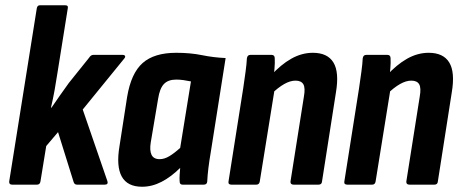

<svg xmlns="http://www.w3.org/2000/svg" viewBox="-20 -703 1757 731"><path d="M26 0Q14 0 15 -12L120 -671Q122 -683 132 -683H228Q241 -683 238 -671L199 -427Q194 -394 188 -360.5Q182 -327 174 -293H176Q192 -316 208.5 -340Q225 -364 242 -387L319 -483Q326 -494 335 -494H447Q454 -494 456 -490Q458 -486 453 -480L295 -286L389 -13Q391 -7 388.5 -3.5Q386 0 379 0H273Q263 0 260 -11L201 -200L156 -147L134 -12Q132 0 121 0Z M521 8Q465 8 443.5 -31Q422 -70 435 -147L464 -334Q479 -424 523 -463Q567 -502 651 -502Q705 -502 749 -493Q793 -484 839 -482L783 -127Q777 -92 773.5 -63.5Q770 -35 769 -12Q768 0 756 0H675Q664 0 664 -12Q663 -24 664 -37.5Q665 -51 666 -64Q632 -30 595.5 -11Q559 8 521 8ZM588 -97Q606 -97 625 -108.5Q644 -120 666 -140L707 -393Q693 -396 678.5 -398Q664 -400 651 -400Q620 -400 604 -383Q588 -366 582 -327L554 -161Q549 -130 557 -113.5Q565 -97 588 -97Z M1098 0Q1085 0 1086 -12L1137 -335Q1143 -368 1135 -382Q1127 -396 1105 -396Q1085 -396 1062 -383Q1039 -370 1012 -344L1010 -414Q1049 -457 1089 -479.5Q1129 -502 1171 -502Q1227 -502 1249.5 -465Q1272 -428 1259 -351L1206 -12Q1205 0 1193 0ZM861 0Q848 0 850 -12L906 -367Q911 -401 915 -430.5Q919 -460 920 -481Q922 -494 933 -494H1014Q1026 -494 1026 -481Q1027 -465 1025 -441Q1023 -417 1020 -398L1026 -366L969 -12Q967 0 956 0Z M1539 0Q1526 0 1527 -12L1578 -335Q1584 -368 1576 -382Q1568 -396 1546 -396Q1526 -396 1503 -383Q1480 -370 1453 -344L1451 -414Q1490 -457 1530 -479.5Q1570 -502 1612 -502Q1668 -502 1690.5 -465Q1713 -428 1700 -351L1647 -12Q1646 0 1634 0ZM1302 0Q1289 0 1291 -12L1347 -367Q1352 -401 1356 -430.5Q1360 -460 1361 -481Q1363 -494 1374 -494H1455Q1467 -494 1467 -481Q1468 -465 1466 -441Q1464 -417 1461 -398L1467 -366L1410 -12Q1408 0 1397 0Z"/></svg>

Font: Sofia Sans Condensed ExtraBold
Style: Italic
Weight: 800
Italic angle: -9°
Version: Version 4.100